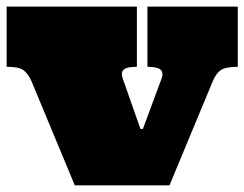

<svg xmlns="http://www.w3.org/2000/svg" viewBox="-20 -558 736 578"><path d="M74.2 -314.9Q64 -336.9 50.5 -346.9Q37.1 -356.9 0 -356.9V-538.1H392.1V-356.9Q360.8 -356.9 351.8 -347.9Q342.8 -338.9 350.1 -319.8L402.8 -169.9H410.2L465.8 -319.8Q473.1 -337.9 464.1 -347.4Q455.1 -356.9 423.8 -356.9V-538.1H695.8V-356.9Q660.2 -356.9 645.5 -347.4Q630.9 -337.9 621.1 -314.9L490.2 0H205.1Z"/></svg>

Font: Ultra
Style: Regular
Weight: 400
Designer: Astigmatic (AOETI)
Foundry: Astigmatic (AOETI)
Version: Version 1.001